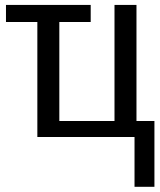

<svg xmlns="http://www.w3.org/2000/svg" viewBox="-20 -548 640 768"><path d="M3.9 -528.3H342.8V-460H217.3V-64H438V-528.3H525.9V-64H597.7V199.2H518.1V0H129.4V-460H3.9Z"/></svg>

Font: Cousine
Style: Regular
Weight: 400
Monospace: yes
Designer: Steve Matteson
Foundry: Ascender Corporation
Version: Version 1.20